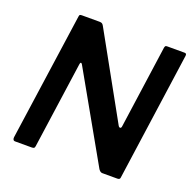

<svg xmlns="http://www.w3.org/2000/svg" viewBox="-130 -875 1017 1008"><g transform="rotate(20 379.0 -371.0)"><path d="M734 -742Q746 -742 744 -728L643 -11Q642 0 628 0H544Q538 0 533 -3.5Q528 -7 523 -14L248 -500Q244 -507 240 -506Q236 -505 235 -495L167 -14Q166 -6 162.5 -3Q159 0 149 0H57Q49 0 46 -5.5Q43 -11 44 -19L145 -729Q146 -737 148.5 -739.5Q151 -742 160 -742H259Q269 -742 274 -738Q279 -734 283 -726L540 -263Q545 -255 551 -256Q557 -257 558 -268L623 -730Q625 -738 627.5 -740Q630 -742 638 -742Z"/></g></svg>

Font: Libre Franklin Thin SemiBold
Style: Italic
Weight: 600
Italic angle: -8°
Version: Version 3.000